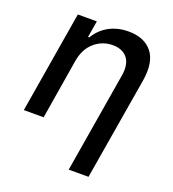

<svg xmlns="http://www.w3.org/2000/svg" viewBox="-137 -658 871 967"><g transform="rotate(20 298.5 -174.5)"><path d="M26.3 0 117.2 -545.5H219.1L204.2 -456.7H210.9Q223.7 -478.7 241.5 -496.3Q259.2 -513.8 281.6 -526.5Q304 -539.1 330.6 -545.8Q357.2 -552.6 388.1 -552.6Q471.9 -552.6 514.2 -500.7Q556.1 -448.5 539.8 -346.9L447.4 204.5H341.3L431.1 -334.2Q436.1 -364 432 -387.4Q427.9 -410.9 415.7 -427Q403.4 -443.2 383.3 -451.9Q363.3 -460.6 336.3 -460.6Q281.6 -460.6 239.7 -425.1Q197.4 -389.2 185.7 -323.9L132.5 0Z"/></g></svg>

Font: Inter P Medium
Style: Italic
Weight: 500
Italic angle: 9.39999°
Designer: Rasmus Andersson
Foundry: rsms
Version: Version 3.018;git-588b23468